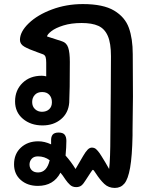

<svg xmlns="http://www.w3.org/2000/svg" viewBox="-20 -616 750 943"><path d="M633 -142Q633 -98 631 24V49Q629 152 619 208Q609 264 591 285.5Q573 307 544 307Q513 307 492 287Q471 267 451 236Q440 218 436 218Q434 218 426.5 229.5Q419 241 417 244L402 267Q390 287 380 295Q370 303 354 303Q336 303 324 292Q312 281 302 266.5Q292 252 288 246Q276 231 277 232Q243 297 166 297Q115 297 82 268Q49 239 49 191Q49 140 82.5 109Q116 78 168 78Q199 78 231 93V77Q230 56 238.5 45.5Q247 35 268 35Q289 35 297.5 45.5Q306 56 306 76Q306 106 302 148Q329 178 351 214Q360 198 389 149Q400 130 410 119.5Q420 109 431 109Q444 109 452.5 117Q461 125 468.5 135.5Q476 146 478 150Q494 177 497 181Q501 189 516 214Q522 163 522 50Q522 -16 524 -164L525 -340Q525 -404 509.5 -439.5Q494 -475 463 -489Q432 -503 381 -503Q330 -503 291.5 -491Q253 -479 232.5 -463Q212 -447 211 -437L285 -413Q307 -406 315 -382Q323 -358 323 -312Q323 -168 320 -112Q316 -61 279.5 -30.5Q243 0 189 0Q131 0 92.5 -32.5Q54 -65 54 -118Q54 -173 90.5 -208.5Q127 -244 185 -244Q196 -244 207 -241V-308Q207 -326 204 -335.5Q201 -345 192 -349Q191 -350 162 -360Q122 -374 100 -386.5Q78 -399 78 -420Q78 -460 121 -501.5Q164 -543 235 -569.5Q306 -596 387 -596Q487 -596 540.5 -564Q594 -532 613 -479Q632 -426 632 -350ZM235 -114Q235 -136 222.5 -150Q210 -164 187 -164Q164 -164 151 -150Q138 -136 138 -115Q138 -93 152 -80Q166 -67 186 -67Q208 -67 221.5 -79.5Q235 -92 235 -114ZM224 171Q199 152 166 152Q146 152 135.5 164Q125 176 125 192Q125 209 136 220Q147 231 167 231Q210 231 224 171Z"/></svg>

Font: Mali SemiBold
Style: Regular
Weight: 600
Designer: Kitiyaporn Chalermlarp | Katatrad Aksorn Co.,Ltd.
Foundry: Cadson Demak Co.,Ltd.
Version: Version 1.000; ttfautohint (v1.6)